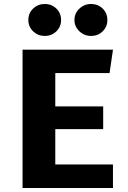

<svg xmlns="http://www.w3.org/2000/svg" viewBox="-20 -942 640 962"><path d="M257 -409H497V-295H257V-118H546V0H93V-693H546L529 -576H257ZM122 -842Q122 -876 146 -899Q170 -922 204 -922Q239 -922 262.5 -899Q286 -876 286 -842Q286 -808 262.5 -785Q239 -762 204 -762Q170 -762 146 -785Q122 -808 122 -842ZM353 -842Q353 -875 377.5 -898.5Q402 -922 436 -922Q471 -922 494.5 -899Q518 -876 518 -842Q518 -808 494.5 -785Q471 -762 436 -762Q402 -762 377.5 -785.5Q353 -809 353 -842Z"/></svg>

Font: Fira Mono
Style: Bold
Weight: 700
Monospace: yes
Designer: Carrois Corporate & Edenspiekermann AG
Foundry: Carrois Corporate GbR & Edenspiekermann AG
Version: Version 3.206